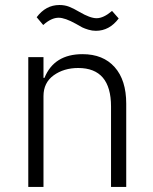

<svg xmlns="http://www.w3.org/2000/svg" viewBox="-20 -739 604 759"><path d="M358.9 -617.2Q344.2 -617.2 329.6 -621.6Q314.9 -626 305.4 -630.6Q295.9 -635.3 279.8 -645Q236.8 -668.9 211.9 -668.9Q182.6 -668.9 150.9 -640.1L125 -670.9Q161.1 -719.2 214.8 -719.2Q235.8 -719.2 252.9 -712.6Q270 -706.1 293.9 -691.9Q336.4 -667 361.8 -667Q389.2 -667 422.9 -695.8L449.2 -666Q412.6 -617.2 358.9 -617.2ZM91.8 0V-513.2H151.9V-431.2H155.8Q193.8 -524.9 306.2 -524.9Q387.7 -524.9 433.3 -473.6Q479 -422.4 479 -329.1V0H418.9V-317.9Q418.9 -470.2 289.1 -470.2Q232.4 -470.2 192.1 -441.2Q151.9 -412.1 151.9 -358.9V0Z"/></svg>

Font: Anuphan Light
Style: Regular
Weight: 300
Designer: Mike Abbink, Paul van der Laan, Pieter van Rosmalen, Mint Tantisuwanna
Foundry: Bold Monday; Cadson Demak
Version: Version 3.002;hotconv 1.0.109;makeotfexe 2.5.65596